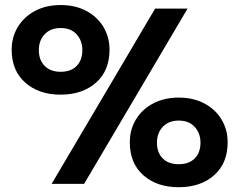

<svg xmlns="http://www.w3.org/2000/svg" viewBox="-20 -748 980 781"><path d="M226.5 -363Q138 -363 82.8 -411.8Q27.5 -460.5 27.5 -545.5Q27.5 -597.5 52.8 -638.8Q78 -680 122.8 -703.8Q167.5 -727.5 227 -727.5Q286 -727.5 330.8 -703.8Q375.5 -680 400.5 -638.8Q425.5 -597.5 425.5 -545.5Q425.5 -460.5 370.5 -411.8Q315.5 -363 226.5 -363ZM190 0Q222.5 -55 253.8 -108.2Q285 -161.5 325.5 -229.5L472 -477.5Q513 -547.5 545.2 -601.8Q577.5 -656 611 -713H743Q709.5 -656 677.2 -601.8Q645 -547.5 604 -477.5L457.5 -229.5Q417.5 -161.5 386 -108.2Q354.5 -55 322 0ZM226.5 -456Q268.5 -456 291.8 -479.8Q315 -503.5 315 -544.5Q315 -582.5 291.8 -608.2Q268.5 -634 227 -634Q185.5 -634 161.8 -608.8Q138 -583.5 138 -544.5Q138 -503.5 161.8 -479.8Q185.5 -456 226.5 -456ZM707 13.5Q618 13.5 563 -35.2Q508 -84 508 -169Q508 -221 533 -262.2Q558 -303.5 603 -327.2Q648 -351 707 -351Q766.5 -351 811.2 -327.2Q856 -303.5 881 -262.2Q906 -221 906 -169Q906 -84 851 -35.2Q796 13.5 707 13.5ZM707 -80Q748.5 -80 772 -103.5Q795.5 -127 795.5 -168Q795.5 -206 772 -231.8Q748.5 -257.5 707 -257.5Q666 -257.5 642.2 -232.2Q618.5 -207 618.5 -168Q618.5 -127 642 -103.5Q665.5 -80 707 -80Z"/></svg>

Font: Commissioner
Style: Bold
Weight: 700
Designer: Kostas Bartsokas
Foundry: Kostas Bartsokas
Version: Version 1.000; ttfautohint (v1.8.3)